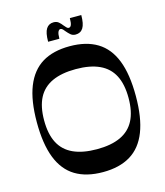

<svg xmlns="http://www.w3.org/2000/svg" viewBox="-127 -961 922 1070"><g transform="rotate(-15 334.5 -426.0)"><path d="M335 13Q239 13 175.5 -25.5Q112 -64 80.5 -144.5Q49 -225 49 -350Q49 -476 81 -556Q113 -636 176 -674.5Q239 -713 335 -713Q430 -713 493.5 -674.5Q557 -636 588.5 -556Q620 -476 620 -350Q620 -225 588.5 -144.5Q557 -64 493.5 -25.5Q430 13 335 13ZM335 -119Q417 -119 471 -144Q525 -169 551.5 -220Q578 -271 578 -350Q578 -429 551.5 -480Q525 -531 471 -556Q417 -581 335 -581Q253 -581 198.5 -556Q144 -531 117.5 -480Q91 -429 91 -350Q91 -271 117.5 -220Q144 -169 198.5 -144Q253 -119 335 -119ZM385 -767Q368 -767 356.5 -777Q345 -787 336 -798Q330 -806 323.5 -812.5Q317 -819 311 -819Q302 -819 296.5 -807.5Q291 -796 291 -768H226Q226 -820 240.5 -842.5Q255 -865 283 -865Q301 -865 312.5 -855Q324 -845 332 -834Q338 -827 344.5 -820Q351 -813 357 -813Q367 -813 372 -824.5Q377 -836 377 -864H443Q443 -813 428.5 -790Q414 -767 385 -767Z"/></g></svg>

Font: Ojuju SemiBold
Style: Regular
Weight: 600
Designer: Chisaokwu Joboson, Mirko Velimirovic
Foundry: Udi Foundry
Version: Version 1.000